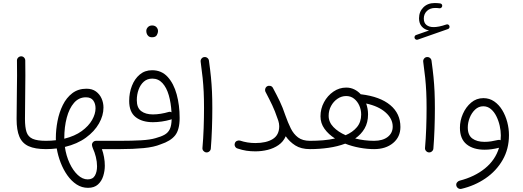

<svg xmlns="http://www.w3.org/2000/svg" viewBox="-20 -969 3414 1254"><path d="M88.4 -191.4Q88.4 -280.3 90.3 -377.9Q92.3 -475.6 90.8 -572.8Q90.3 -584 98.1 -592.3Q106 -600.6 117.2 -601.1Q128.4 -601.6 136.5 -593.8Q144.5 -585.9 145 -574.7Q146.5 -477.5 144.8 -379.9Q143.1 -282.2 143.1 -191.9Q143.1 -137.7 153.3 -106.7Q163.6 -75.7 193.1 -62.5Q222.7 -49.3 279.8 -49.3H280.3Q291.5 -49.3 299.3 -41.3Q307.1 -33.2 307.1 -22Q307.1 -10.7 299.3 -2.9Q291.5 4.9 280.3 4.9H279.8Q209 4.9 167 -14.2Q125 -33.2 106.7 -76.2Q88.4 -119.1 88.4 -191.4Z M253.4 -22Q253.4 -33.2 261.2 -41.3Q269 -49.3 280.3 -49.3Q314 -49.3 345.2 -53.2Q344.7 -59.6 344.7 -66.4Q344.7 -121.6 355.7 -178.5Q366.7 -235.4 390.4 -283.2Q414.1 -331.1 452.4 -360.4Q490.7 -389.6 544.9 -389.6Q582 -389.6 606.7 -371.6Q631.3 -353.5 643.6 -325.4Q655.8 -297.4 655.8 -266.6Q655.8 -214.4 626.5 -162.6Q597.2 -110.8 541 -69.8Q484.9 -28.8 403.8 -9.3Q412.1 48.8 434.6 96.9Q457 145 488 173.8Q519 202.6 552.7 202.6Q585.9 202.6 599.9 178Q613.8 153.3 613.8 117.2Q613.8 87.4 606 55.9Q598.1 24.4 586.9 0.5Q584.5 -6.3 582.5 -12.2Q580.6 -18.1 580.6 -22.5Q580.6 -33.7 588.4 -41.5Q596.2 -49.3 607.9 -49.3H763.7Q774.9 -49.3 782.7 -41.3Q790.5 -33.2 790.5 -22Q790.5 -10.7 782.7 -2.9Q774.9 4.9 763.7 4.9H645.5Q654.3 28.8 659.4 56.9Q664.6 85 664.6 113.3Q664.6 147 654.3 180.4Q644 213.9 619.9 235.8Q595.7 257.8 554.7 257.8Q514.2 257.8 480.2 235.6Q446.3 213.4 419.9 176Q393.6 138.7 376 93Q358.4 47.4 350.6 0.5Q316.4 4.9 280.3 4.9Q269 4.9 261.2 -2.9Q253.4 -10.7 253.4 -22ZM399.9 -66.4Q399.9 -64.9 399.9 -63Q468.8 -80.1 513.9 -113Q559.1 -146 581.5 -185.5Q604 -225.1 604 -261.7Q604 -292 589.1 -312.7Q574.2 -333.5 541 -333.5Q495.1 -333.5 463.6 -297.4Q432.1 -261.2 416 -200.4Q399.9 -139.6 399.9 -66.4Z M736.8 -22Q736.8 -33.2 744.6 -41.3Q752.4 -49.3 763.7 -49.3Q842.3 -49.3 902.1 -52.7Q961.9 -56.2 996.6 -66.9Q1033.2 -76.7 1055.9 -89.8Q1078.6 -103 1089.4 -126.2Q1100.1 -149.4 1101.1 -190.4Q1098.1 -189 1095.2 -188Q1066.9 -179.7 1036.4 -175.3Q1005.9 -170.9 979 -170.9Q908.2 -170.9 866 -204.1Q823.7 -237.3 823.7 -309.6Q823.7 -362.8 841.6 -408.4Q859.4 -454.1 892.8 -482.2Q926.3 -510.3 973.6 -510.3Q1035.2 -510.3 1075 -466.8Q1114.7 -423.3 1134 -352.5Q1153.3 -281.7 1153.3 -198.7Q1153.3 -122.1 1124 -85Q1094.7 -47.9 1029.3 -26.4Q986.3 -8.3 918 -1.7Q849.6 4.9 763.7 4.9Q752.4 4.9 744.6 -2.9Q736.8 -10.7 736.8 -22ZM873.5 -314.9Q873.5 -265.1 902.1 -243.4Q930.7 -221.7 979 -221.7Q1002.9 -221.7 1030.3 -226.1Q1057.6 -230.5 1081.5 -237.8Q1091.3 -240.7 1100.1 -235.4Q1096.7 -297.4 1082.3 -347.2Q1067.9 -397 1041 -426.3Q1014.2 -455.6 974.6 -455.6Q941.9 -455.6 919.4 -435.8Q897 -416 885.3 -383.8Q873.5 -351.6 873.5 -314.9ZM935.5 -767.1Q935.5 -780.3 945.8 -791.5Q956.1 -802.7 974.1 -802.7Q995.6 -802.7 1006.3 -786.1Q1012.2 -776.9 1012.2 -766.1Q1012.2 -753.9 1004.2 -739.7Q996.1 -725.6 973.1 -725.6Q958 -725.6 949.7 -732.9Q941.4 -740.2 938.5 -749.5Q935.5 -757.8 935.5 -767.1Z M1290.5 -565.9Q1289.1 -577.1 1296.1 -586.2Q1303.2 -595.2 1314 -596.2Q1325.2 -597.7 1334.2 -590.8Q1343.3 -584 1344.7 -572.8Q1353 -512.7 1357.7 -465.6Q1362.3 -418.5 1364.5 -371.1Q1366.7 -323.7 1366.7 -261.7Q1366.7 -198.2 1364.3 -128.7Q1361.8 -59.1 1356.9 1.5Q1356 12.2 1347.2 19.8Q1338.4 27.3 1327.1 26.4Q1316.4 25.4 1308.8 16.8Q1301.3 8.3 1302.2 -2.4Q1307.6 -63 1310.1 -132.1Q1312.5 -201.2 1312.5 -263.7Q1312.5 -323.7 1310.3 -369.1Q1308.1 -414.6 1303.5 -460.2Q1298.8 -505.9 1290.5 -565.9Z M1513.7 -32.7Q1516.6 -43.5 1526.4 -48.3Q1536.1 -53.2 1547.4 -50.8Q1595.2 -34.7 1647.5 -34.7Q1719.7 -34.7 1761.7 -61Q1803.7 -87.4 1803.7 -145Q1803.7 -154.3 1802 -162.8Q1800.3 -171.4 1797.9 -179.7Q1795.4 -187 1792 -196.3Q1775.9 -244.1 1758.3 -281.2Q1740.7 -318.4 1714.8 -367.7Q1709.5 -377.4 1712.4 -388.7Q1715.3 -399.9 1724.6 -405.3Q1734.4 -410.6 1745.6 -408Q1756.8 -405.3 1762.2 -395.5Q1788.6 -346.2 1807.4 -307.1Q1826.2 -268.1 1844.2 -214.4Q1860.4 -168.5 1878.9 -130.9Q1897.5 -93.3 1926.8 -71.3Q1956.1 -49.3 2004.4 -49.3H2004.9Q2016.1 -49.3 2023.9 -41.3Q2031.7 -33.2 2031.7 -22Q2031.7 -10.7 2023.9 -2.9Q2016.1 4.9 2004.9 4.9H2004.4Q1946.3 4.9 1908.4 -19.3Q1870.6 -43.5 1846.2 -79.1Q1830.6 -43.5 1799.3 -21.7Q1768.1 0 1728.5 9.8Q1689 19.5 1647.5 19.5Q1617.2 19.5 1589.6 15.4Q1562 11.2 1531.7 1Q1521 -2 1515.6 -12Q1510.3 -22 1513.7 -32.7Z M1978 -22Q1978 -33.2 1985.8 -41.3Q1993.7 -49.3 2004.9 -49.3Q2048.8 -49.3 2090.1 -52.7Q2131.3 -56.2 2168 -64.5Q2125.5 -91.3 2099.4 -127.7Q2073.2 -164.1 2073.2 -209Q2073.2 -258.8 2096.2 -301.5Q2119.1 -344.2 2157.5 -370.6Q2195.8 -397 2241.2 -397Q2270 -397 2294.2 -385Q2318.4 -373 2336.4 -353Q2337.9 -353 2339.4 -353Q2462.4 -337.9 2528.8 -282.7Q2595.2 -227.5 2595.2 -139.6Q2595.2 -74.7 2547.4 -34.9Q2499.5 4.9 2423.8 4.9Q2377.4 4.9 2328.4 -4.2Q2279.3 -13.2 2234.4 -30.8Q2185.1 -12.2 2126 -3.7Q2066.9 4.9 2004.9 4.9Q1993.7 4.9 1985.8 -2.9Q1978 -10.7 1978 -22ZM2126.5 -212.9Q2126.5 -171.4 2157.7 -139.2Q2189 -106.9 2237.3 -85.9Q2283.7 -105.5 2311.3 -138.7Q2338.9 -171.9 2338.9 -220.7Q2338.9 -252 2326.7 -279.5Q2314.5 -307.1 2292.5 -324.5Q2270.5 -341.8 2241.2 -341.8Q2210.4 -341.8 2184.3 -324Q2158.2 -306.2 2142.3 -276.9Q2126.5 -247.6 2126.5 -212.9ZM2383.8 -221.7Q2383.8 -168.9 2361.3 -130.1Q2338.9 -91.3 2299.8 -64.5Q2360.4 -49.3 2422.9 -49.3Q2479.5 -49.3 2512.2 -74.7Q2544.9 -100.1 2544.9 -142.1Q2544.9 -192.9 2499 -234.1Q2453.1 -275.4 2371.6 -293Q2383.8 -258.3 2383.8 -221.7Z M2688 -719.7Q2686 -725.6 2688.5 -731.9Q2690.9 -738.3 2697.3 -740.2L2782.2 -770Q2752.4 -775.4 2734.6 -795.9Q2716.8 -816.4 2716.8 -849.1Q2716.8 -892.6 2745.1 -920.9Q2773.4 -949.2 2819.3 -949.2Q2827.1 -949.2 2837.4 -948.5Q2847.7 -947.8 2854.5 -946.8Q2869.1 -943.8 2868.2 -929.7Q2867.7 -923.3 2862.3 -918.7Q2856.9 -914.1 2850.1 -915Q2845.2 -916 2836.7 -916.5Q2828.1 -917 2822.3 -917Q2789.1 -917 2768.6 -897.5Q2748 -877.9 2748 -847.7Q2748 -819.8 2765.4 -805.9Q2782.7 -792 2812.5 -792Q2828.1 -792 2848.1 -795.9Q2868.2 -799.8 2895.5 -809.1Q2902.3 -811.5 2908.2 -808.1Q2914.1 -804.7 2915.5 -798.3Q2917.5 -792 2914.3 -786.4Q2911.1 -780.8 2905.8 -779.3L2708 -710Q2701.7 -708 2696 -710.9Q2690.4 -713.9 2688 -719.7ZM2744.1 -565.9Q2742.7 -577.1 2749.8 -586.2Q2756.8 -595.2 2767.6 -596.2Q2778.8 -597.7 2787.8 -590.8Q2796.9 -584 2798.3 -572.8Q2806.6 -512.7 2811.3 -465.6Q2815.9 -418.5 2818.1 -371.1Q2820.3 -323.7 2820.3 -261.7Q2820.3 -198.2 2817.9 -128.7Q2815.4 -59.1 2810.5 1.5Q2809.6 12.2 2800.8 19.8Q2792 27.3 2780.8 26.4Q2770 25.4 2762.5 16.8Q2754.9 8.3 2755.9 -2.4Q2761.2 -63 2763.7 -132.1Q2766.1 -201.2 2766.1 -263.7Q2766.1 -323.7 2763.9 -369.1Q2761.7 -414.6 2757.1 -460.2Q2752.4 -505.9 2744.1 -565.9Z M3137.2 -328.1Q3176.8 -328.1 3207.8 -306.6Q3238.8 -285.2 3260.3 -249.8Q3281.7 -214.4 3293 -171.6Q3304.2 -128.9 3304.2 -86.9Q3304.2 3.9 3262.9 75.7Q3221.7 147.5 3151.1 195.8Q3080.6 244.1 2992.7 264.6Q2981.4 266.6 2972.2 260.3Q2962.9 253.9 2960.4 243.2Q2958 231.9 2964.6 222.9Q2971.2 213.9 2981.9 210.9Q3079.6 186 3147.5 130.9Q3215.3 75.7 3239.3 -3.9Q3189 8.8 3145.5 8.8Q3070.8 8.8 3027.3 -26.6Q2983.9 -62 2983.9 -134.8Q2983.9 -181.2 3003.4 -225.6Q3022.9 -270 3057.4 -299.1Q3091.8 -328.1 3137.2 -328.1ZM3035.2 -136.7Q3035.2 -86.4 3064.9 -64.5Q3094.7 -42.5 3145 -42.5Q3166.5 -42.5 3188.2 -45.9Q3210 -49.3 3232.4 -54.7Q3240.7 -57.1 3249.5 -53.2Q3251 -68.8 3251 -85Q3251 -114.7 3243.7 -147.7Q3236.3 -180.7 3221.9 -209.7Q3207.5 -238.8 3186 -256.8Q3164.6 -274.9 3136.2 -274.9Q3106 -274.9 3083 -253.2Q3060.1 -231.4 3047.6 -199.5Q3035.2 -167.5 3035.2 -136.7Z"/></svg>

Font: Mikhak-FD Light
Style: Regular
Weight: 300
Designer: Amin Abedi
Version: Version 3.2